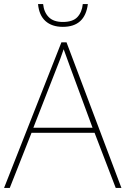

<svg xmlns="http://www.w3.org/2000/svg" viewBox="-20 -924 617 944"><path d="M549 0 445 -271H135L28 0H0L282 -716H307L577 0ZM325 -594Q319 -611 311 -632.5Q303 -654 293 -682Q286 -660 277 -636.5Q268 -613 260 -593L144 -296H435ZM412 -904Q398 -792 289 -792Q235 -792 203.5 -820.5Q172 -849 167 -904H192Q196 -864 219.5 -840Q243 -816 289 -816Q338 -816 360.5 -840Q383 -864 387 -904Z"/></svg>

Font: Noto Sans Oriya Thin
Style: Regular
Weight: 100
Designer: Amélie Bonet and Sol Matas
Foundry: Google LLC
Version: Version 2.006; ttfautohint (v1.8.4.7-5d5b)